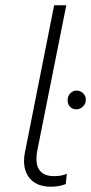

<svg xmlns="http://www.w3.org/2000/svg" viewBox="-20 -703 345 727"><path d="M71 -94Q71 -111 75 -129L185 -683H231L121 -132Q118 -118 118 -101Q118 -69 135 -52.5Q152 -36 185 -36Q213 -36 233 -45L229 -6Q204 4 173 4Q124 4 97.5 -22.5Q71 -49 71 -94ZM236 -323Q236 -339 246 -349.5Q256 -360 270 -360Q284 -360 294.5 -350Q305 -340 305 -326Q305 -310 294 -299.5Q283 -289 269 -289Q255 -289 245.5 -298.5Q236 -308 236 -323Z"/></svg>

Font: Montserrat Ace
Style: Light Italic
Weight: 300
Italic angle: -11.3°
Designer: Julieta Ulanovsky
Foundry: Julieta Ulanovsky
Version: Version 1